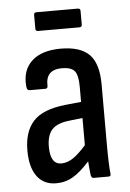

<svg xmlns="http://www.w3.org/2000/svg" viewBox="-49 -680 490 725"><g transform="rotate(-5 196.0 -317.0)"><path d="M135 8Q88 8 62.5 -26.5Q37 -61 37 -125Q37 -196 73 -235.5Q109 -275 196 -284L255 -290V-348Q255 -391 242 -407Q229 -423 194 -423Q131 -423 134 -361Q134 -351 125 -351H65Q55 -351 54 -366Q48 -427 85.5 -462Q123 -497 196 -497Q270 -497 304 -462.5Q338 -428 338 -349V-121Q338 -82 339 -55Q340 -28 342 -11Q344 0 334 0H276Q270 0 267 -11Q266 -20 264.5 -34.5Q263 -49 262 -64Q228 -26 199 -9Q170 8 135 8ZM119 -132Q119 -65 161 -65Q182 -65 203.5 -78.5Q225 -92 255 -126V-229L203 -223Q158 -218 138.5 -196.5Q119 -175 119 -132ZM117 -571Q107 -571 107 -580V-633Q107 -642 117 -642H273Q283 -642 283 -633V-580Q283 -571 273 -571Z"/></g></svg>

Font: Sofia Sans Condensed Medium
Style: Regular
Weight: 500
Designer: Botio Nikoltchev, Ani Petrova
Foundry: lettersoup
Version: Version 4.101; ttfautohint (v1.8.4.7-5d5b)